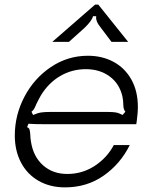

<svg xmlns="http://www.w3.org/2000/svg" viewBox="-20 -800 659 830"><path d="M44 -214Q44 -303 86 -382.5Q128 -462 200.5 -510.5Q273 -559 360 -559Q422 -559 471 -532.5Q520 -506 548 -456Q576 -406 576 -337Q576 -316 573 -293Q571 -272 569 -263H185Q128 -263 103 -265L97 -250Q105 -248 107.5 -240.5Q110 -233 111 -217Q111 -204 114 -187Q124 -123 166 -85.5Q208 -48 271 -48Q336 -48 389.5 -83Q443 -118 472 -173H541Q501 -92 428.5 -41Q356 10 261 10Q196 10 146.5 -18.5Q97 -47 70.5 -98Q44 -149 44 -214ZM123 -303Q144 -312 159 -314Q174 -316 194 -316H449Q467 -316 480 -314Q493 -312 510 -303L522 -317Q513 -327 513 -349Q513 -365 509 -384Q496 -439 453.5 -470Q411 -501 351 -501Q291 -501 240.5 -471.5Q190 -442 157 -388Q151 -378 137 -350Q132 -337 127.5 -329.5Q123 -322 116 -317ZM206 -619 391 -780H405L534 -619H462L416 -680Q392 -709 396 -730H382Q378 -711 346 -680L278 -619Z"/></svg>

Font: Open Sauce Sans Light Italic
Style: Regular
Weight: 300
Italic angle: -10°
Designer: Alfredo Marco Pradil
Foundry: Creative Sauce Fz LLC
Version: Version 1.477